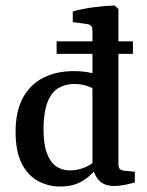

<svg xmlns="http://www.w3.org/2000/svg" viewBox="-20 -674 536 702"><path d="M187 -523H466V-477H187ZM201 8Q156 8 118.5 -12.5Q81 -33 59 -77Q37 -121 37 -192Q37 -266 63 -315Q89 -364 137 -389Q185 -414 250 -414Q278 -414 303.5 -409.5Q329 -405 343 -399L329 -344Q319 -353 297.5 -360Q276 -367 251 -367Q220 -367 194.5 -352.5Q169 -338 154.5 -302.5Q140 -267 139 -205Q139 -146 152 -112.5Q165 -79 186.5 -65Q208 -51 235 -51Q263 -51 288 -61Q313 -71 330 -88L342 -71Q321 -38 286 -15Q251 8 201 8ZM413 -641V-74Q413 -61 418.5 -56Q424 -51 433 -50L473 -46V-7Q460 -3 438.5 1.5Q417 6 397 6Q361 6 342 -14.5Q323 -35 318 -68V-564Q318 -583 299 -586L246 -593V-632Q280 -642 323 -647.5Q366 -653 399 -654Z"/></svg>

Font: Rasa Medium
Style: Regular
Weight: 500
Designer: Anna Giedrys (Yrsa+Rasa design), David Brezina (Yrsa art-direction, Rasa art-direction, design)
Foundry: Rosetta Type Foundry
Version: Version 2.004